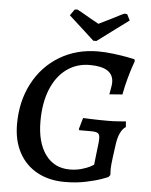

<svg xmlns="http://www.w3.org/2000/svg" viewBox="-58 -897 752 956"><g transform="rotate(5 318.0 -418.5)"><path d="M579 -315 581 -287Q549 -266 539 -201Q534 -168 529 -127.5Q524 -87 524 -74L525 -42L517 -32Q517 -31 485.5 -19.5Q454 -8 406 2Q358 12 301 12Q222 12 163 -20.5Q104 -53 72 -113Q40 -173 40 -254Q40 -369 87.5 -459Q135 -549 219.5 -599.5Q304 -650 411 -650Q447 -650 487.5 -645Q528 -640 557 -634.5Q586 -629 594 -627L597 -618Q595 -612 587 -589Q579 -566 568.5 -528Q558 -490 550 -447L485 -442Q486 -449 490 -469.5Q494 -490 494 -502Q494 -579 376 -579Q310 -579 260 -542.5Q210 -506 182.5 -438.5Q155 -371 155 -279Q155 -173 199 -112.5Q243 -52 321 -52Q352 -52 378.5 -59.5Q405 -67 420.5 -75Q436 -83 440 -86L453 -199Q454 -207 454 -219Q454 -238 445 -244.5Q436 -251 411 -251H351L349 -257L365 -313Q366 -313 404.5 -311.5Q443 -310 491 -310Q517 -310 544 -312Q571 -314 579 -315ZM398 -701H382Q364 -717 322.5 -755.5Q281 -794 255 -817L276 -847L289 -849Q299 -845 357 -811L400 -787L463 -818Q520 -848 527 -849L539 -847L554 -817Q522 -794 471 -755.5Q420 -717 398 -701Z"/></g></svg>

Font: Alegreya SC Medium
Style: Italic
Weight: 500
Italic angle: -7°
Designer: Juan Pablo del Peral
Foundry: Huerta Tipografica
Version: Version 2.007; ttfautohint (v1.6)